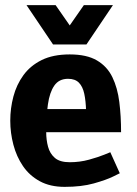

<svg xmlns="http://www.w3.org/2000/svg" viewBox="-20 -720 532 748"><path d="M251.7 -508 245 -413Q210 -413 191.7 -386.7Q173.3 -360.3 166.7 -313.5Q160 -266.7 160 -205L20 -250Q20 -298 32.2 -344Q44.3 -390 71.2 -427Q98 -464 142.3 -486Q186.7 -508 251.7 -508ZM409.7 -127 446.7 -45Q446.7 -45 420.2 -32Q393.7 -19 345.7 -5.5Q297.7 8 231.7 8L251.7 -88Q291 -88 327.2 -98Q363.3 -108 386.5 -117.5Q409.7 -127 409.7 -127ZM20 -250 160 -205Q160 -175 167.2 -148.3Q174.3 -121.7 193.8 -104.8Q213.3 -88 251.7 -88L231.7 8Q175.3 8 135 -14Q94.7 -36 69.5 -73Q44.3 -110 32.2 -156Q20 -202 20 -250ZM90.7 -295H441.7L451.7 -205H90.7ZM251.7 -508Q318 -508 357.8 -484.5Q397.7 -461 417.8 -419.3Q438 -377.7 444.8 -322.7Q451.7 -267.7 451.7 -205H316.3Q316.3 -251 315.3 -288.8Q314.3 -326.7 308.3 -354.7Q302.3 -382.7 287.5 -397.8Q272.7 -413 245 -413ZM200 -546.7 306.7 -700H420L316.7 -546.7ZM303.3 -546.7H186.7L83.3 -700H196.7Z"/></svg>

Font: Epunda Slab Light
Style: Regular
Weight: 300
Designer: Simon Atzbach
Foundry: typofactur
Version: Version 1.102